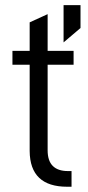

<svg xmlns="http://www.w3.org/2000/svg" viewBox="-20 -710 335 730"><path d="M161.1 -463.9V-138.7Q161.1 -98.6 180.7 -79.1Q200.2 -59.6 238.3 -59.6H252V0H235.4Q93.8 0 92.8 -135.7V-463.9H27.3V-516.6H92.8V-625L161.1 -656.2V-516.6H259.8V-463.9ZM221.7 -690.4H286.1V-603.5L221.7 -548.8Z"/></svg>

Font: Dinish Condensed
Style: Regular
Weight: 400
Width: 3
Designer: Bert Driehuis
Foundry: Playbeing
Version: Version 3.006; git-39231f3c-release